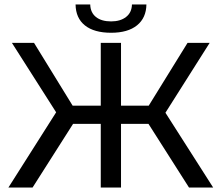

<svg xmlns="http://www.w3.org/2000/svg" viewBox="-20 -835 986 855"><path d="M641.2 -283.4 821.6 0H929.2L716.7 -333L913.6 -644H815.1L642.2 -364.3H518.9V-644H428.7V-364.3H303.6L131.6 -644H33.1L230 -334.9L17.5 0H125.1L305.4 -283.4H428.7V0H518.9V-283.4ZM358.3 -721.7C385.6 -700 424.4 -689.1 474.7 -689.1C524.4 -689.1 562.9 -700.1 590.2 -722.2C617.5 -744.3 631.4 -775.3 632 -815.1H567.6C567 -791.2 558.3 -772.6 541.4 -759.5C524.6 -746.3 502.3 -739.7 474.7 -739.7C445.9 -739.7 423.4 -746.3 407.1 -759.5C390.8 -772.6 382.4 -791.2 381.8 -815.1H316.5C317.1 -774.6 331 -743.5 358.3 -721.7Z"/></svg>

Font: Montserrat Ace
Style: Regular
Weight: 500
Designer: Julieta Ulanovsky
Foundry: Julieta Ulanovsky
Version: Version 1